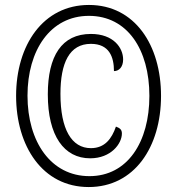

<svg xmlns="http://www.w3.org/2000/svg" viewBox="-20 -745 715 775"><path d="M338 10C522 10 630 -151 630 -358C630 -563 524 -725 339 -725C154 -725 45 -563 45 -358C45 -156 151 10 338 10ZM341 -34C186 -34 91 -172 91 -359C91 -542 183 -681 339 -681C494 -681 583 -545 583 -358C583 -172 495 -34 341 -34ZM344 -106C428 -106 472 -165 472 -206C472 -222 464 -228 448 -234C431 -185 403 -147 347 -147C269 -147 224 -223 224 -366C224 -491 260 -568 347 -568C421 -568 440 -515 440 -458C460 -458 477 -474 477 -505C477 -552 438 -608 347 -608C229 -608 173 -519 173 -364C173 -196 239 -106 344 -106Z"/></svg>

Font: Noto Serif Bengali ExtraCondensed Medium
Style: Regular
Weight: 500
Width: 2
Designer: Juan Bruce, Universal Thirst, Indian Type Foundry and the Monotype Design Team.
Foundry: Monotype Imaging Inc.
Version: Version 2.003